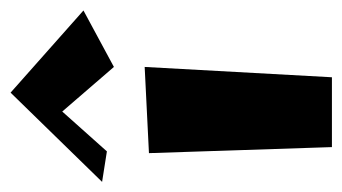

<svg xmlns="http://www.w3.org/2000/svg" viewBox="-192 -502 663 372"><g transform="rotate(-90 140.0 -315.5)"><path d="M-25.9 -449.7 147 -627 306.2 -485.8 196.8 -426.8 110.4 -526.9 33.2 -440.4ZM41.5 -4.4 29.8 -358.9 196.8 -367.2 176.8 -4.4Z"/></g></svg>

Font: Some Time Later
Style: Regular
Weight: 400
Version: Version 003.300